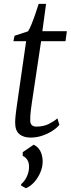

<svg xmlns="http://www.w3.org/2000/svg" viewBox="-20 -698 364 988"><path d="M144 -169.5Q141 -148 139 -133Q137 -118 136.2 -105.5Q135.5 -93 135.5 -78.5Q135.5 -62.5 143.5 -54.5Q151.5 -46.5 167 -46.5Q204 -46.5 231.2 -60.2Q258.5 -74 275.5 -89L285.5 -55.5Q272 -39 248.5 -24Q225 -9 196.5 0.5Q168 10 137.5 10Q101 10 79.5 -8Q58 -26 58 -66.5Q58 -74 58.5 -84.2Q59 -94.5 60.5 -106.2Q62 -118 63.5 -130.8Q65 -143.5 67 -156.5L114.5 -486H49L55 -514L123.5 -536.5Q132 -547.5 142.5 -573.8Q153 -600 162.8 -629Q172.5 -658 179 -678H217L198 -537.5H324L317 -486H191.5ZM113.5 270.5 89 257.5V249.5Q107.5 234 118.5 209.8Q129.5 185.5 129.5 160.5Q129.5 139 120.5 124.5Q111.5 110 97 104.5V85L153.5 46.5Q176 58 187 78.5Q198 99 199.5 128Q200.5 158 188.5 187.2Q176.5 216.5 156.5 238.8Q136.5 261 113.5 270.5Z"/></svg>

Font: Merriweather 60pt Light
Style: Italic
Weight: 300
Italic angle: -7.8°
Version: Version 2.101